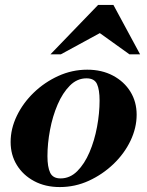

<svg xmlns="http://www.w3.org/2000/svg" viewBox="-20 -744 596 777"><path d="M222 13Q163 13 118.2 -11.1Q73.3 -35.1 48.2 -76.1Q23 -117 23 -169.5Q23 -223 48 -275Q73 -327 116.5 -369Q160 -411 215.8 -436.5Q271.7 -462 333 -462Q392 -462 437.2 -438Q482.3 -414 507.7 -373Q533 -332 533 -279.8Q533 -226.5 508 -174.2Q483 -122 439 -80Q395 -38 339.5 -12.5Q284 13 222 13ZM225 -22Q263.3 -22 292.8 -51.5Q322.2 -81 342.3 -128.1Q362.4 -175.2 372.7 -230.6Q383 -286 383 -337Q383 -381 372.5 -404Q362 -427 330 -427Q292 -427 262.7 -397.5Q233.4 -368.1 213.1 -320.8Q192.8 -273.6 182.4 -218.2Q172 -162.8 172 -112Q172 -68.2 183 -45.1Q194 -22 225 -22ZM184 -524 377 -724H439L547 -524H504L384 -610L226 -524Z"/></svg>

Font: Libre Bodoni
Style: Italic
Weight: 400
Italic angle: -13°
Designer: Pablo Impallari, Rodrigo Fuenzalida
Foundry: Impallari Type
Version: Version 2.005;gftools[0.9.23]